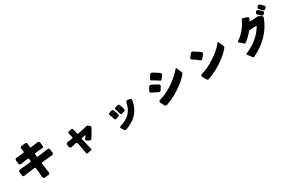

<svg xmlns="http://www.w3.org/2000/svg" viewBox="161 -2303 5677 3793"><g transform="rotate(-30 3000.0 -406.5)"><path d="M498 13Q485 13 474.5 3.5Q464 -6 463 -22L452 -147Q451 -168 448 -190Q445 -212 443.5 -227Q442 -242 438 -247.5Q434 -253 426 -253Q424 -253 389 -249Q362 -246 221 -227L175 -220Q171 -219 168 -219Q155 -219 146 -226Q133 -235 131 -253Q122 -332 122 -335Q122 -348 130 -358Q139 -369 156 -371L204 -375Q299 -383 404 -395Q413 -396 417.5 -401.5Q422 -407 422 -414Q422 -415 417 -461Q416 -469 410.5 -473.5Q405 -478 399 -478Q397 -478 395 -478Q354 -473 313.5 -468Q273 -463 232 -455Q228 -455 225 -455Q206 -455 196 -466Q189 -475 187 -489Q178 -565 178 -568Q178 -582 187 -592.5Q196 -603 212 -605Q227 -606 265 -610Q332 -615 371 -621Q384 -622 390 -626Q396 -630 396 -639Q396 -640 395 -647.5Q394 -655 392.5 -671.5Q391 -688 388 -704Q385 -720 385 -725Q385 -740 395 -749Q402 -756 415 -758Q508 -768 510 -768Q522 -768 531.5 -759.5Q541 -751 542 -736Q545 -698 546 -686Q547 -655 552 -648Q556 -643 565 -643Q567 -643 570 -643L726 -664Q729 -665 732 -665Q745 -665 755 -657Q767 -648 769 -631Q779 -548 779 -545Q779 -530 769 -522Q761 -516 748 -515Q740 -515 723 -513L646 -507Q631 -505 616 -503.5Q601 -502 588.5 -500.5Q576 -499 571.5 -493.5Q567 -488 567 -482Q567 -481 572 -435Q573 -425 578.5 -420.5Q584 -416 591 -416Q593 -416 683 -428Q754 -437 792.5 -443Q831 -449 835 -449Q847 -449 856 -442Q869 -432 871 -415Q880 -338 880 -335Q880 -321 871 -310Q862 -299 847 -298Q837 -297 828 -296Q826 -296 704 -284Q681 -283 658 -280Q635 -277 620 -275.5Q605 -274 599 -270Q593 -266 593 -258Q593 -249 604 -168L622 -41Q623 -37 623 -34Q623 -20 614.5 -9.5Q606 1 589 4Q500 13 498 13Z M1474 20Q1462 20 1456 12Q1451 7 1450 -2L1447 -23Q1438 -74 1434 -94L1417 -184L1402 -254Q1401 -263 1394 -267Q1390 -270 1384.5 -270Q1379 -270 1374 -269L1266 -246Q1259 -244 1251 -244Q1243 -244 1234 -249Q1220 -258 1217 -276L1208 -323Q1207 -329 1207 -334Q1207 -346 1214 -355Q1224 -368 1249 -371Q1282 -373 1354 -385Q1364 -386 1367.5 -391.5Q1371 -397 1371 -401Q1371 -405 1371 -408Q1361 -458 1349 -501Q1347 -508 1347 -514Q1347 -536 1374 -543Q1374 -543 1425 -554Q1430 -555 1434 -555Q1445 -555 1452 -549Q1463 -541 1466 -528Q1466 -527 1472 -499L1487 -426Q1488 -417 1494 -413Q1497 -411 1504 -411Q1511 -411 1524 -414Q1661 -438 1714 -456Q1721 -458 1727 -458Q1739 -458 1749 -450L1782 -428Q1799 -416 1799 -398Q1799 -389 1794 -380Q1729 -258 1681 -190Q1671 -174 1656.5 -174Q1642 -174 1634.5 -179.5Q1627 -185 1609 -194Q1594 -202 1586 -206Q1568 -216 1568 -231Q1568 -241 1576 -252Q1584 -263 1595 -278L1614 -306Q1617 -311 1619 -314Q1617 -314 1615 -314Q1613 -314 1610 -314L1535 -300Q1525 -298 1521.5 -292.5Q1518 -287 1518 -282.5Q1518 -278 1519 -275L1535 -205Q1545 -160 1557 -114L1574 -44L1579 -27Q1580 -23 1580 -19Q1580 -8 1572 -2Q1567 2 1558 3Q1503 11 1483 19Q1478 20 1474 20Z M2447 -319Q2424 -319 2417 -345Q2416 -353 2412 -370L2393 -428Q2387 -443 2384 -451Q2381 -459 2381 -465Q2381 -483 2401 -490L2455 -508Q2461 -510 2468 -510Q2475 -510 2482 -506Q2494 -500 2499 -490Q2502 -482 2504.5 -476Q2507 -470 2510 -464L2529 -403Q2531 -396 2532 -390Q2537 -372 2537 -365Q2537 -358 2532 -350Q2524 -338 2509 -335L2457 -320Q2451 -319 2447 -319ZM2286 -99Q2286 -115 2309 -122Q2447 -158 2530 -241.5Q2613 -325 2641 -466Q2643 -484 2656 -492Q2665 -499 2677 -499Q2681 -499 2686 -498L2734 -490Q2750 -488 2759 -475Q2766 -466 2766 -455Q2766 -450 2765 -446Q2718 -194 2519 -74Q2455 -35 2374 -6Q2366 -4 2358.5 -4Q2351 -4 2344 -7Q2332 -14 2326 -25L2318 -41Q2308 -60 2293 -80Q2286 -90 2286 -99ZM2294 -285Q2271 -285 2264 -317Q2249 -375 2228 -413Q2224 -421 2224 -430Q2224 -447 2244 -454L2297 -474Q2305 -477 2312 -477Q2332 -477 2342 -456.5Q2352 -436 2359.5 -414.5Q2367 -393 2371.5 -379Q2376 -365 2378 -359Q2384 -343 2384 -335Q2384 -327 2379 -319Q2372 -308 2357 -303L2305 -287Q2299 -285 2294 -285Z M3471 -516Q3461 -502 3448 -502Q3435 -502 3424 -511Q3413 -520 3405 -525.5Q3397 -531 3384 -539Q3371 -547 3358.5 -555.5Q3346 -564 3333 -571Q3302 -588 3296.5 -591Q3291 -594 3284 -597Q3274 -603 3271 -614Q3270 -618 3270 -621Q3270 -629 3275 -637L3324 -712Q3338 -730 3350.5 -730Q3363 -730 3379 -721Q3416 -701 3449 -679L3499 -645Q3504 -641 3508 -638Q3531 -625 3531 -607Q3531 -597 3524 -587ZM3220 -121Q3213 -133 3213 -142Q3213 -171 3245 -179Q3368 -212 3508 -297Q3636 -377 3739 -476Q3780 -515 3807 -550Q3816 -562 3825 -562Q3840 -562 3845 -544Q3848 -533 3852 -520Q3867 -481 3871.5 -471.5Q3876 -462 3879 -456.5Q3882 -451 3886 -443.5Q3890 -436 3890 -425Q3890 -413 3881 -402Q3782 -283 3621 -178Q3466 -75 3310 -24Q3302 -21 3295 -21Q3275 -21 3264 -41ZM3344 -335Q3333 -317 3318 -317Q3303 -317 3291 -324Q3216 -368 3165 -387Q3147 -395 3142 -410Q3140 -415 3140 -421Q3140 -431 3146 -443L3185 -512Q3192 -525 3206 -529Q3210 -530 3214 -530Q3226 -530 3246 -522Q3298 -500 3374 -454Q3393 -442 3393 -423Q3393 -412 3386 -402Z M4364 -459Q4355 -449 4342 -449Q4329 -449 4309 -466Q4267 -503 4230 -526Q4204 -543 4183 -555Q4166 -566 4166 -580Q4166 -590 4174 -601L4232 -674Q4243 -689 4257 -689Q4272 -689 4292 -676Q4346 -643 4381 -617.5Q4416 -592 4424 -584Q4437 -574 4437 -559.5Q4437 -545 4427 -533ZM4193 -151Q4186 -164 4186 -173Q4186 -201 4218 -210Q4359 -247 4524 -356Q4713 -480 4781 -581Q4789 -593 4799 -593Q4811 -593 4818 -576L4826 -552Q4841 -509 4852 -488Q4863 -467 4863 -456Q4863 -443 4854 -433Q4758 -314 4595 -208Q4442 -109 4283 -54Q4276 -51 4269 -51Q4249 -51 4238 -71Z M5939 -696Q5928 -685 5912 -685Q5896 -685 5884 -697Q5859 -726 5848 -736Q5837 -746 5829 -754Q5817 -765 5817 -781Q5817 -797 5830 -810L5844 -824Q5853 -833 5866 -833Q5879 -833 5887 -826Q5891 -822 5895.5 -818.5Q5900 -815 5904 -811L5943 -773Q5948 -768 5951.5 -764Q5955 -760 5961.5 -753.5Q5968 -747 5968 -736Q5968 -722 5956 -711ZM5622 -489Q5622 -495 5611 -495L5462 -487Q5452 -487 5446 -480Q5371 -384 5272 -311Q5263 -304 5251 -304Q5239 -304 5231 -313Q5226 -319 5222 -322.5Q5218 -326 5215 -331Q5200 -346 5190 -355L5175 -368L5164 -376Q5162 -377 5160 -378Q5148 -387 5148 -398Q5148 -409 5162 -418Q5242 -469 5315 -557Q5391 -647 5427 -735Q5438 -760 5461 -760Q5468 -760 5476 -757L5554 -729Q5568 -724 5573 -712Q5576 -706 5576 -700Q5576 -691 5569 -677Q5562 -663 5556 -650Q5550 -637 5549 -633Q5551 -632 5553 -632Q5553 -632 5556 -632Q5663 -632 5730 -643H5731Q5745 -643 5753 -638L5809 -608Q5830 -596 5830 -576Q5830 -570 5828 -563Q5761 -373 5614 -222Q5471 -75 5284 10Q5275 14 5267 14Q5249 14 5239 -5Q5219 -37 5205 -53.5Q5191 -70 5187.5 -74.5Q5184 -79 5178 -85.5Q5172 -92 5172 -102Q5172 -116 5188 -122Q5397 -207 5535 -363Q5582 -416 5618 -477Q5622 -485 5622 -489ZM5859 -619Q5848 -609 5832 -609Q5816 -609 5802 -624Q5778 -651 5767.5 -661Q5757 -671 5749 -678Q5737 -689 5737 -705Q5737 -721 5750 -734L5764 -748Q5774 -757 5785.5 -757Q5797 -757 5804 -751Q5811 -745 5815.5 -742Q5820 -739 5824 -734L5863 -697Q5871 -689 5879.5 -679.5Q5888 -670 5888 -658Q5888 -646 5875 -635Z"/></g></svg>

Font: Tsunagi Gothic Black
Style: Regular
Weight: 900
Designer: Yoshimichi Ohira
Foundry: Positype
Version: Version 1.001